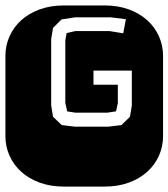

<svg xmlns="http://www.w3.org/2000/svg" viewBox="-22 -689 622 709"><path d="M255.9 -574.2H382.8L433.1 -565.9L442.9 -618.2L386.2 -625H254.9L205.1 -617.2L173.8 -585.9L167 -544.9V-299.8L173.8 -257.8L206.1 -227.1L254.9 -221.2H377L426.3 -227.1L458 -257.8L464.8 -299.8V-428.2H323.2V-376H413.1V-307.1Q410.6 -299.3 409.7 -292.5Q408.7 -285.6 406.2 -277.8L374 -272.9H255.9L226.1 -277.8L219.2 -309.1V-540L224.1 -566.9ZM364.3 -668.9Q413.6 -668.9 453.6 -654.3Q493.7 -639.6 521.7 -614.3Q549.8 -588.9 564.9 -554.9Q580.1 -521 580.1 -482.9V-186Q580.1 -147.9 564.9 -114Q549.8 -80.1 521.7 -54.7Q493.7 -29.3 453.6 -14.6Q413.6 0 364.3 0H213.9Q164.6 0 124.5 -14.6Q84.5 -29.3 56.4 -54.7Q28.3 -80.1 13.2 -114Q-2 -147.9 -2 -186V-482.9Q-2 -521 13.2 -554.9Q28.3 -588.9 56.4 -614.3Q84.5 -639.6 124.5 -654.3Q164.6 -668.9 213.9 -668.9Z"/></svg>

Font: Monofett
Style: Regular
Weight: 400
Designer: vernon adams
Foundry: vernon adams
Version: Version 1.000